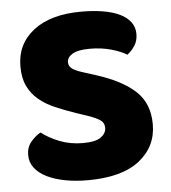

<svg xmlns="http://www.w3.org/2000/svg" viewBox="-48 -667 648 728"><g transform="rotate(-5 275.5 -303.5)"><path d="M237 -241Q193 -256 157 -271.5Q121 -287 95 -309Q69 -331 54.5 -361.5Q40 -392 40 -436Q40 -521 105.5 -572Q171 -623 289 -623Q332 -623 369 -617Q406 -611 432.5 -598.5Q459 -586 474 -566.5Q489 -547 489 -521Q489 -495 477 -476.5Q465 -458 448 -445Q426 -459 389 -469.5Q352 -480 308 -480Q263 -480 242 -467.5Q221 -455 221 -436Q221 -421 234 -411.5Q247 -402 273 -394L326 -377Q420 -347 470.5 -300.5Q521 -254 521 -174Q521 -89 454 -36.5Q387 16 257 16Q211 16 171.5 8.5Q132 1 102.5 -13.5Q73 -28 56.5 -49.5Q40 -71 40 -99Q40 -128 57 -148.5Q74 -169 94 -180Q122 -158 162.5 -142Q203 -126 251 -126Q300 -126 320 -141Q340 -156 340 -176Q340 -196 324 -206.5Q308 -217 279 -227Z"/></g></svg>

Font: Baloo
Style: Regular
Weight: 400
Designer: Sarang Kulkarni and Ek Type
Foundry: Ek Type
Version: Version 1.100;PS 1.000;hotconv 1.0.88;makeotf.lib2.5.647800;